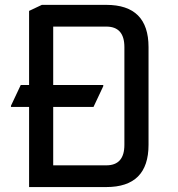

<svg xmlns="http://www.w3.org/2000/svg" viewBox="-20 -757 719 777"><path d="M97.7 0V-324.2H24.4V-329.1L64 -413.1H97.7V-712.9L149.4 -737.3H410.2Q581.1 -737.3 581.1 -566.4V-170.9Q581.1 0 410.2 0ZM195.3 -87.9H410.2Q483.4 -87.9 483.4 -170.9V-566.4Q483.4 -649.4 410.2 -649.4H195.3V-413.1H397.9V-408.2L358.4 -324.2H195.3Z"/></svg>

Font: Nova Square
Style: Book
Weight: 400
Version: Version 2.000